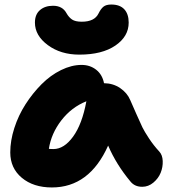

<svg xmlns="http://www.w3.org/2000/svg" viewBox="-20 -782 744 840"><path d="M327.1 -543Q245.6 -543 189.2 -584.7Q132.8 -626.5 132.8 -683.1Q132.8 -718.8 154.8 -737.8Q176.8 -756.8 211.9 -756.8Q253.4 -756.8 271 -724.1Q281.2 -706.1 295.4 -696.5Q309.6 -687 337.9 -687Q393.6 -687 411.1 -723.1Q420.9 -743.2 432.6 -752.7Q444.3 -762.2 466.8 -762.2Q504.4 -762.2 523.7 -741.5Q543 -720.7 543 -683.1Q543 -622.6 484.9 -582.8Q426.8 -543 327.1 -543ZM207 38.1Q126 38.1 75.4 -4.2Q24.9 -46.4 24.9 -115.2Q24.9 -166.5 42.7 -221.9Q60.5 -277.3 91.6 -325.7Q122.6 -374 161.6 -413.3Q200.7 -452.6 246.8 -475.3Q293 -498 336.9 -498Q374 -498 400.9 -476.8Q427.7 -455.6 435.1 -418Q475.1 -417.5 505.9 -396.5Q536.6 -375.5 549.8 -344.2Q557.6 -326.7 575.7 -285.2Q593.8 -243.7 602.8 -225.3Q611.8 -207 631.8 -176.5Q651.9 -146 676.8 -119.1Q690.9 -104 691.9 -77.4Q692.9 -50.8 682.9 -26.1Q672.9 -1.5 651.1 16.8Q629.4 35.2 602.1 35.2Q569.3 35.2 550.8 12.2Q488.8 -62 453.1 -145Q371.1 38.1 207 38.1ZM213.9 -129.9Q260.3 -129.9 299.8 -184.3Q339.4 -238.8 357.9 -338.9Q293 -313 248.5 -255.6Q204.1 -198.2 193.8 -130.9Q200.7 -129.9 213.9 -129.9Z"/></svg>

Font: Shantell Sans Bouncy
Style: Regular
Weight: 800
Designer: Stephen Nixon, Anya Danilova, Shantell Martin
Foundry: Arrow Type
Version: Version 1.006;[9816181b4]